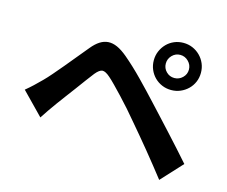

<svg xmlns="http://www.w3.org/2000/svg" viewBox="-103 -883 1205 1019"><g transform="rotate(15 500.0 -374.0)"><path d="M723 -612Q723 -586 741.5 -567.5Q760 -549 786 -549Q812 -549 831 -567.5Q850 -586 850 -612Q850 -638 831 -657Q812 -676 786 -676Q760 -676 741.5 -657Q723 -638 723 -612ZM657 -612Q657 -639 667 -662.5Q677 -686 694.5 -704Q712 -722 735.5 -732Q759 -742 786 -742Q813 -742 836.5 -732Q860 -722 878 -704Q896 -686 906 -662.5Q916 -639 916 -612Q916 -585 906 -561.5Q896 -538 878 -520.5Q860 -503 836.5 -493Q813 -483 786 -483Q759 -483 735.5 -493Q712 -503 694.5 -520.5Q677 -538 667 -561.5Q657 -585 657 -612ZM36 -284Q59 -303 77 -320Q95 -337 118 -360Q135 -377 157.5 -403Q180 -429 205.5 -459.5Q231 -490 257.5 -522.5Q284 -555 310 -586Q332 -613 354 -627Q376 -641 399.5 -642.5Q423 -644 449 -632.5Q475 -621 506 -595Q557 -552 610 -497.5Q663 -443 710 -392Q735 -365 766.5 -331Q798 -297 831 -261Q864 -225 896.5 -189Q929 -153 956 -122L849 -6Q825 -37 797 -72Q769 -107 740.5 -142Q712 -177 684.5 -209.5Q657 -242 635 -268Q612 -296 585.5 -326Q559 -356 533.5 -383Q508 -410 486.5 -432Q465 -454 451 -466Q425 -489 408.5 -488Q392 -487 370 -460Q355 -441 335.5 -414.5Q316 -388 295 -359.5Q274 -331 253.5 -304Q233 -277 218 -256Q201 -233 184 -208Q167 -183 154 -163Z"/></g></svg>

Font: SpoqaHanSans-Bold
Style: Regular
Weight: 700
Designer: [Spoqa Han Sans] Dong-huui Kim \uAE40 \uB3D9 \uD718   [Noto Sans] Ryoko NISHIZUKA \u897F \u585A \u6DBC \u5B50  (kana & i
Foundry: Spoqa (http://www.spoqa-han-sans.com)
Version: Version 2.000